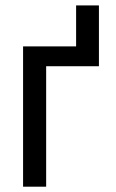

<svg xmlns="http://www.w3.org/2000/svg" viewBox="-20 -703 436 723"><path d="M352.5 -453.6V-682.6H266.6V-528.3H66.9V0H153.8V-453.6Z"/></svg>

Font: Roboto Condensed
Style: Regular
Weight: 400
Designer: Google
Version: Version 2.134; 2016